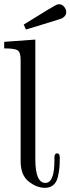

<svg xmlns="http://www.w3.org/2000/svg" viewBox="-21 -882 335 913"><path d="M-1 -651.9V-683.1L147 -693.8V-125Q147 -12.2 194.8 -12.2Q237.8 -12.2 237.8 -119.1V-126Q235.8 -152.8 251 -152.8Q263.2 -152.8 263.2 -132.8Q263.2 -103 261.5 -84Q259.8 -64.9 253.9 -40Q248 -15.1 232.4 -2Q216.8 11.2 192.9 11.2Q153.8 11.2 115.5 -18.8Q77.1 -48.8 77.1 -116.2V-596.2Q77.1 -633.3 63 -642.6Q48.8 -651.9 -1 -651.9ZM91.8 -765.1Q242.7 -859.4 252 -860.8Q254.9 -861.8 259.8 -861.8Q273.9 -861.8 283.9 -849.9Q293.9 -837.9 293.9 -824.7Q293.9 -812.5 285.9 -804.2Q277.8 -795.9 271.7 -793.9Q265.6 -792 251 -787.1Q131.8 -750 102.1 -741.7Z"/></svg>

Font: CMU Serif Upright Italic
Style: UprightItalic
Weight: 500
Version: Version 0.7.0